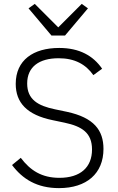

<svg xmlns="http://www.w3.org/2000/svg" viewBox="-20 -957 608 989"><path d="M315 -774 433 -914 401 -937 280 -816 159 -937 127 -914 245 -774ZM284 12C426 12 513 -63 513 -190C513 -286 464 -351 325 -381L263 -394C176 -412 120 -444 120 -527C120 -613 182 -657 282 -657C366 -657 422 -625 461 -570L506 -603C460 -670 389 -710 285 -710C151 -710 61 -647 61 -525C61 -428 119 -365 251 -338L313 -325C402 -306 454 -273 454 -187C454 -95 394 -41 286 -41C195 -41 136 -79 87 -144L42 -107C96 -35 170 12 284 12Z"/></svg>

Font: IBM Plex Arabic Light
Style: Regular
Weight: 300
Designer: Mike Abbink, Paul van der Laan, Pieter van Rosmalen, Wael Morcos, Khajak Apelian
Foundry: Bold Monday
Version: Version 1.0